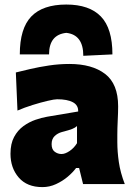

<svg xmlns="http://www.w3.org/2000/svg" viewBox="-20 -790 570 824"><path d="M162 13Q96 13 60.5 -28Q25 -69 25 -130Q25 -173.5 40.5 -202.2Q56 -231 80.5 -248.8Q105 -266.5 132 -275.8Q159 -285 182 -289L315.5 -311.5Q316.5 -338.5 292.8 -351.2Q269 -364 225 -364Q213.5 -364 184.5 -357.2Q155.5 -350.5 120.2 -339.5Q85 -328.5 55 -315.5L48 -479Q72.5 -485 109.8 -493.8Q147 -502.5 190.5 -509Q234 -515.5 278 -515.5Q375 -515.5 431 -472.8Q487 -430 487 -333.5Q487 -308 485.2 -272.8Q483.5 -237.5 483.5 -211.5V-180Q483.5 -139.5 490 -94.5Q496.5 -49.5 515.5 0H336.5L319.5 -69H306.5Q292.5 -50 270.2 -31.2Q248 -12.5 220.2 0.2Q192.5 13 162 13ZM244 -129Q259.5 -129 278.5 -141.8Q297.5 -154.5 310.5 -175.5V-249Q303 -242 290.2 -236.8Q277.5 -231.5 246 -223.5Q227.5 -218.5 214.5 -206Q201.5 -193.5 201.5 -171.5Q201.5 -148.5 214.8 -138.8Q228 -129 244 -129ZM337.5 -550.5Q337.5 -641 264.5 -649Q190.5 -641 190.5 -556.5H65Q65 -668 114.2 -719.2Q163.5 -770.5 264.5 -770.5Q363.5 -770.5 413 -719.2Q462.5 -668 462.5 -556.5Z"/></svg>

Font: Commissioner Flair ExtraBold
Style: Regular
Weight: 800
Designer: Kostas Bartsokas
Foundry: Kostas Bartsokas
Version: Version 1.000; ttfautohint (v1.8.3)